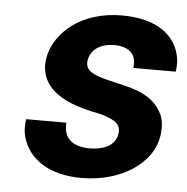

<svg xmlns="http://www.w3.org/2000/svg" viewBox="-45 -582 620 636"><g transform="rotate(5 265.5 -264.0)"><path d="M49 -168C46 -147 46 -125 53 -104C75 -34 144 10 248 10C316 10 374 -8 418 -37C455 -62 489 -99 497 -152C501 -178 499 -201 492 -219C476 -257 444 -282 400 -297C366 -309 313 -317 279 -329C255 -337 230 -349 235 -380C241 -418 276 -438 318 -438C368 -438 395 -414 388 -368H529C533 -393 531 -415 524 -436C501 -502 435 -538 335 -538C269 -538 213 -519 172 -489C138 -463 106 -425 98 -374C94 -351 97 -331 103 -314C125 -257 190 -229 261 -213C282 -209 300 -205 313 -200C339 -190 363 -180 358 -146C352 -106 312 -90 267 -90C212 -90 178 -115 183 -168Z"/></g></svg>

Font: Asimov Pro
Style: BdObl
Weight: 700
Designer: Google
Version: Version 2.000980; 2014